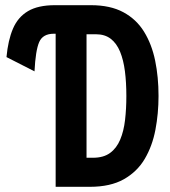

<svg xmlns="http://www.w3.org/2000/svg" viewBox="-20 -720 656 740"><path d="M194.5 0V-590H187.5Q145 -590 131 -557.8Q117 -525.5 113 -445L5 -500Q11 -565 30 -609.5Q49 -654 87.8 -677Q126.5 -700 191.5 -700H330.5Q405 -700 455.2 -673Q505.5 -646 535.2 -597.8Q565 -549.5 578 -486.2Q591 -423 591 -350Q591 -282.5 579 -219.8Q567 -157 537.8 -107.5Q508.5 -58 457 -29Q405.5 0 326.5 0ZM313.5 -112H338.5Q379 -112 404.2 -130.5Q429.5 -149 443.2 -181.8Q457 -214.5 462 -257.8Q467 -301 467 -350Q467 -402 461.5 -445.2Q456 -488.5 442.8 -520.8Q429.5 -553 406.8 -570.5Q384 -588 349.5 -588H313.5Z"/></svg>

Font: Overpass Mono Light
Style: Regular
Weight: 300
Monospace: yes
Designer: Delve Withrington, Dave Bailey
Foundry: Delve Fonts LLC
Version: Version 4.000